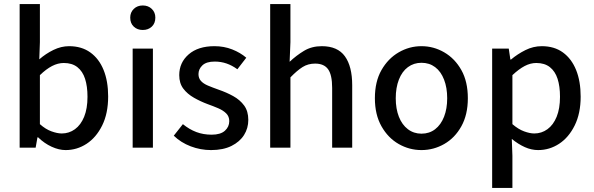

<svg xmlns="http://www.w3.org/2000/svg" viewBox="-20 -729 2933 948"><path d="M304 12Q271 12 235 -4.5Q199 -21 168 -51H165L156 0H77V-709H177V-521L174 -436Q206 -464 244 -482.5Q282 -501 321 -501Q383 -501 426 -470Q469 -439 491.5 -383.5Q514 -328 514 -253Q514 -169 484.5 -109.5Q455 -50 407.5 -19Q360 12 304 12ZM285 -70Q321 -70 350 -91Q379 -112 395.5 -152.5Q412 -193 412 -251Q412 -303 400 -340Q388 -377 362 -397.5Q336 -418 295 -418Q266 -418 237 -403Q208 -388 177 -358V-116Q205 -91 234 -80.5Q263 -70 285 -70Z M635 0V-489H735V0ZM685 -581Q658 -581 640.5 -597.5Q623 -614 623 -642Q623 -668 640.5 -685Q658 -702 685 -702Q712 -702 729.5 -685Q747 -668 747 -642Q747 -614 729.5 -597.5Q712 -581 685 -581Z M1022 12Q970 12 921.5 -6.5Q873 -25 838 -59L883 -116Q915 -90 949.5 -77Q984 -64 1025 -64Q1069 -64 1090.5 -83.5Q1112 -103 1112 -131Q1112 -154 1097 -169Q1082 -184 1057.5 -194.5Q1033 -205 1005 -215Q970 -228 937.5 -246.5Q905 -265 885 -291.5Q865 -318 865 -358Q865 -420 911.5 -460.5Q958 -501 1039 -501Q1086 -501 1126.5 -485Q1167 -469 1196 -444L1152 -387Q1126 -406 1098.5 -415.5Q1071 -425 1040 -425Q999 -425 979.5 -406.5Q960 -388 960 -363Q960 -343 972 -329.5Q984 -316 1006.5 -306.5Q1029 -297 1060 -286Q1098 -273 1131.5 -254.5Q1165 -236 1185.5 -208Q1206 -180 1206 -137Q1206 -96 1185 -62.5Q1164 -29 1123 -8.5Q1082 12 1022 12Z M1314 0V-709H1414V-521L1410 -424Q1443 -455 1481 -478Q1519 -501 1569 -501Q1647 -501 1683 -451Q1719 -401 1719 -308V0H1620V-295Q1620 -359 1600 -387Q1580 -415 1536 -415Q1501 -415 1474 -398Q1447 -381 1414 -347V0Z M2061 12Q2001 12 1948.5 -18Q1896 -48 1863.5 -105.5Q1831 -163 1831 -244Q1831 -326 1863.5 -383Q1896 -440 1948.5 -470.5Q2001 -501 2061 -501Q2121 -501 2173.5 -470.5Q2226 -440 2258 -383Q2290 -326 2290 -244Q2290 -163 2258 -105.5Q2226 -48 2173.5 -18Q2121 12 2061 12ZM2061 -69Q2100 -69 2128.5 -91Q2157 -113 2172.5 -152.5Q2188 -192 2188 -244Q2188 -296 2172.5 -336Q2157 -376 2128.5 -397.5Q2100 -419 2061 -419Q2023 -419 1994 -397.5Q1965 -376 1949.5 -336Q1934 -296 1934 -244Q1934 -192 1949.5 -152.5Q1965 -113 1994 -91Q2023 -69 2061 -69Z M2410 199V-489H2492L2500 -435H2503Q2535 -462 2574 -481.5Q2613 -501 2655 -501Q2717 -501 2759.5 -470Q2802 -439 2824.5 -383.5Q2847 -328 2847 -252Q2847 -169 2817.5 -109.5Q2788 -50 2740.5 -19Q2693 12 2637 12Q2604 12 2571.5 -2.5Q2539 -17 2507 -43L2510 40V199ZM2618 -70Q2654 -70 2683 -91Q2712 -112 2728.5 -152.5Q2745 -193 2745 -251Q2745 -303 2733 -340Q2721 -377 2695 -397.5Q2669 -418 2628 -418Q2599 -418 2570.5 -403Q2542 -388 2510 -358V-116Q2539 -91 2567.5 -80.5Q2596 -70 2618 -70Z"/></svg>

Font: Mada Medium
Style: Regular
Weight: 500
Designer: Khaled Hosny
Version: Version 1.5